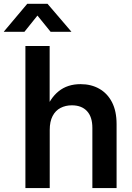

<svg xmlns="http://www.w3.org/2000/svg" viewBox="-73 -963 675 983"><path d="M181.6 -297.9V0H57.1V-727.5H181.2V-390.1H157.7Q182.1 -459.5 227.3 -495.8Q272.5 -532.2 339.4 -532.2Q394 -532.2 435.5 -508.5Q477.1 -484.9 500.5 -439.5Q523.9 -394 523.9 -327.6V0H399.9V-308.1Q399.9 -364.7 372.3 -394.3Q344.7 -423.8 294.9 -423.8Q262.7 -423.8 236.8 -410.4Q210.9 -397 196.3 -368.9Q181.6 -340.8 181.6 -297.9ZM52.2 -800.3H-53.2V-801.3L66.4 -943.4H170.4L292 -801.3V-800.3H186L118.7 -883.3Z"/></svg>

Font: Inter 28pt SemiBold
Style: Regular
Weight: 600
Designer: Rasmus Andersson
Foundry: rsms
Version: Version 4.001;git-66647c0bb